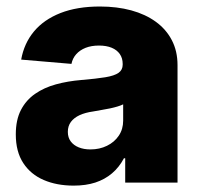

<svg xmlns="http://www.w3.org/2000/svg" viewBox="-20 -564 621 593"><path d="M207.5 9.3Q155.3 9.3 115 -8.1Q74.7 -25.4 51.8 -60.5Q28.8 -95.7 28.8 -148.9Q28.8 -193.8 44.7 -224.4Q60.5 -254.9 88.4 -274.2Q116.2 -293.5 152.8 -303.5Q189.5 -313.5 231 -316.9Q277.3 -320.8 305.4 -325.4Q333.5 -330.1 346.2 -339.1Q358.9 -348.1 358.9 -364.3V-366.7Q358.9 -384.3 350.1 -397Q341.3 -409.7 325 -416.5Q308.6 -423.3 285.6 -423.3Q262.2 -423.3 244.4 -416.3Q226.6 -409.2 215.3 -396.5Q204.1 -383.8 200.7 -366.7L45.4 -379.9Q54.2 -429.7 84.7 -466.6Q115.2 -503.4 166.7 -523.7Q218.3 -543.9 288.6 -543.9Q341.3 -543.9 385.3 -532Q429.2 -520 461.2 -496.8Q493.2 -473.6 510.7 -439.9Q528.3 -406.2 528.3 -362.8V0H366.7V-75.2H362.8Q348.1 -47.4 325.9 -28.6Q303.7 -9.8 274.4 -0.2Q245.1 9.3 207.5 9.3ZM259.3 -102.5Q287.6 -102.5 310.5 -113.8Q333.5 -125 346.9 -145Q360.4 -165 360.4 -191.4V-241.7Q353.5 -238.3 343 -235.1Q332.5 -231.9 319.8 -229.2Q307.1 -226.6 293.9 -224.4Q280.8 -222.2 267.6 -219.7Q243.2 -216.3 225.8 -208.3Q208.5 -200.2 199 -187.5Q189.5 -174.8 189.5 -156.7Q189.5 -139.2 198.5 -127.2Q207.5 -115.2 223.1 -108.9Q238.8 -102.5 259.3 -102.5Z"/></svg>

Font: Inter 20pt ExtraBold
Style: Regular
Weight: 800
Version: Version 4.001;git-66647c0bb